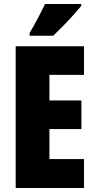

<svg xmlns="http://www.w3.org/2000/svg" viewBox="-20 -947 483 967"><path d="M403 0H59V-714H403V-570H229V-441H390V-297H229V-146H403ZM389 -917Q375 -900 351.5 -873.5Q328 -847 300.5 -819Q273 -791 248 -767H129V-781Q153 -821 172 -857.5Q191 -894 207 -927H389Z"/></svg>

Font: Noto Sans Sinhala UI ExtraCondensed Black
Style: Regular
Weight: 900
Width: 2
Designer: Jelle Bosma - Monotype Design Team
Foundry: Monotype Imaging Inc.
Version: Version 2.006; ttfautohint (v1.8.4.7-5d5b)